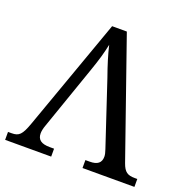

<svg xmlns="http://www.w3.org/2000/svg" viewBox="-127 -835 939 956"><g transform="rotate(20 342.5 -357.0)"><path d="M373 -464 485 -127C490 -112 493 -101 493 -90C493 -57 473 -42 433 -42H410V0H685V-42H672C633 -42 616 -53 601 -95L385 -714H307L95 -120C72 -56 58 -42 19 -42H0V0H244V-42H221C177 -42 155 -57 155 -91C155 -102 158 -118 164 -134L282 -473C304 -536 315 -574 325 -622C336 -574 352 -523 373 -464Z"/></g></svg>

Font: Noto Serif
Style: Regular
Weight: 400
Designer: Monotype Design Team
Foundry: Monotype Imaging Inc.
Version: Version 2.015